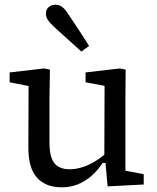

<svg xmlns="http://www.w3.org/2000/svg" viewBox="-20 -787 668 819"><path d="M244 12Q174 12 137 -30Q100 -72 101 -162L102 -448L133 -414L21 -436V-478L168 -495L193 -490L191 -369V-178Q191 -117 212 -91Q233 -65 277 -65Q303 -65 330.5 -73.5Q358 -82 385 -98.5Q412 -115 438 -137L446 -92H418Q397 -60 370 -36.5Q343 -13 311.5 -0.5Q280 12 244 12ZM439 8 429 -105 425 -106 426 -421 345 -436V-478L491 -495L516 -490L515 -369V-59L593 -44V0ZM360 -591 327 -567Q308 -585 288 -602.5Q268 -620 249 -637.5Q230 -655 210 -673Q191 -691 183.5 -703Q176 -715 176 -729Q176 -747 188 -757Q200 -767 216 -767Q232 -767 245 -757.5Q258 -748 271 -727Q287 -704 301.5 -681.5Q316 -659 331 -636.5Q346 -614 360 -591Z"/></svg>

Font: Source Serif 4
Style: Regular
Weight: 400
Designer: Frank Grießhammer
Foundry: Adobe Systems Incorporated
Version: Version 4.004;hotconv 1.0.116;makeotfexe 2.5.65601